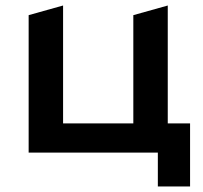

<svg xmlns="http://www.w3.org/2000/svg" viewBox="-20 -554 737 697"><path d="M670 -106H589V-534L464 -499V-106H209V-534L84 -499V0H553V123H670Z"/></svg>

Font: Talent
Style: Bold
Weight: 600
Designer: Mike Powis
Version: Version 1.001;hotconv 1.0.109;makeotfexe 2.5.65596